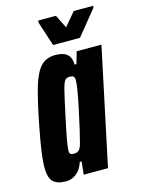

<svg xmlns="http://www.w3.org/2000/svg" viewBox="-107 -739 594 809"><g transform="rotate(-15 190.5 -334.5)"><path d="M6 -72Q6 -101 12 -143Q18 -185 32 -256Q53 -362 69.5 -415.5Q86 -469 109.5 -493.5Q133 -518 172 -518Q209 -518 225 -502.5Q241 -487 241 -458H249L264 -510H372L264 0H158L164 -56H156Q145 -23 124.5 -7.5Q104 8 80 8Q41 8 23.5 -9.5Q6 -27 6 -72ZM177 -132Q188 -172 208.5 -268Q229 -364 229 -391Q229 -406 224 -410Q219 -414 208 -414Q194 -414 187 -406Q180 -398 172 -366.5Q164 -335 147 -255Q122 -140 122 -115Q122 -103 126.5 -99.5Q131 -96 142 -96Q155 -96 163 -103Q171 -110 177 -132ZM175 -561 140 -668 141 -677H218L247 -619L296 -677H381L379 -668L292 -561Z"/></g></svg>

Font: Saira Ultra Condensed ExtraBold
Style: Italic
Weight: 800
Width: 1
Italic angle: -12°
Designer: Hector Gatti with collaboration of the Omnibus-Type team
Foundry: Omnibus-Type
Version: Version 1.001; ttfautohint (v1.8)